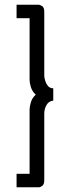

<svg xmlns="http://www.w3.org/2000/svg" viewBox="-20 -760 299 811"><path d="M50 -683V-740H144Q148 -740 157.5 -734.5Q167 -729 167 -710V-440Q167 -432 171 -419Q175 -406 183 -396.5Q191 -387 205 -387V-335Q186 -333 176.5 -316.5Q167 -300 167 -280V1Q167 18 159 24.5Q151 31 144 31H50V-26H105V-298Q105 -309 110.5 -328Q116 -347 131 -360Q116 -374 110.5 -392Q105 -410 105 -422V-683Z"/></svg>

Font: Raleway
Style: Regular
Weight: 400
Designer: Matt McInerney, Pablo Impallari, Rodrigo Fuenzalida
Foundry: Matt McInerney, Pablo Impallari, Rodrigo Fuenzalida
Version: Version 4.101;RELEASE